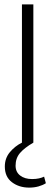

<svg xmlns="http://www.w3.org/2000/svg" viewBox="-20 -650 251 875"><path d="M132 0Q91 24 71 47.5Q51 71 51 105Q51 134 72 150Q93 166 126 166Q144 166 157.5 163Q171 160 181 155L189 185Q175 194 155.5 199.5Q136 205 113 205Q67 205 34.5 180.5Q2 156 2 109Q2 71 25 43.5Q48 16 80 0V-630H132Z"/></svg>

Font: Mukta Vaani ExtraLight
Style: Regular
Weight: 275
Designer: Noopur Datye, Girish Dalvi, Yashodeep Gholap, Pallavi Karambelkar
Foundry: Ek Type
Version: Version 2.538;PS 1.000;hotconv 16.6.51;makeotf.lib2.5.65220;